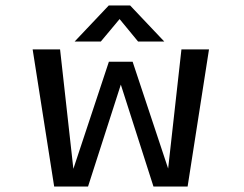

<svg xmlns="http://www.w3.org/2000/svg" viewBox="-20 -680 890 700"><path d="M579 -528.5H483.5L416 -610.5L347.5 -528.5H252L376.5 -660H454.5ZM301 0H177.5L99 -500H199L247.5 -64.5L377 -455H463.5L593 -65.5L641.5 -500H742L664 0H539.5L420.5 -371.5Z"/></svg>

Font: League Mono Wide
Style: Regular
Weight: 400
Width: 8
Designer: Tyler Finck
Foundry: The League of Moveable Type / Tyler Finck
Version: Version 2.210